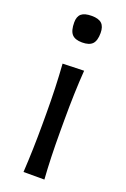

<svg xmlns="http://www.w3.org/2000/svg" viewBox="-143 -779 542 827"><g transform="rotate(20 128.0 -366.0)"><path d="M65.4 -680.2Q65.4 -707.5 80.1 -720Q94.7 -732.4 127.4 -732.4Q159.2 -732.4 173.6 -718.8Q188 -705.1 188 -675.8Q188 -640.6 173.6 -625.5Q159.2 -610.4 126.5 -610.4Q93.8 -610.4 79.6 -626.5Q65.4 -642.6 65.4 -680.2ZM176.3 0H80.6Q86.9 -106.4 86.9 -219.2V-269Q86.9 -389.6 79.1 -496.1L176.8 -499Q169.4 -397.9 169.4 -269V-219.2Q169.4 -93.8 176.3 0Z"/></g></svg>

Font: Commissioner Flair
Style: Regular
Weight: 400
Designer: Kostas Bartsokas
Foundry: Kostas Bartsokas
Version: Version 1.000